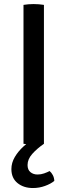

<svg xmlns="http://www.w3.org/2000/svg" viewBox="-20 -707 332 944"><path d="M95.5 -683Q106 -685 120 -686Q134 -687 145 -687Q157.5 -687 171 -686Q184.5 -685 196 -683V0Q184.5 2 171 3Q157.5 4 145 4Q134 4 120 3Q106 2 95.5 0ZM142 217.5Q96 217.5 66 193Q36 168.5 36 124.5Q36 93.5 52.8 65Q69.5 36.5 96.5 12.2Q123.5 -12 154.5 -30Q166 -27 177.5 -18.8Q189 -10.5 196 0Q162 23.5 138.8 49.5Q115.5 75.5 115.5 104.5Q115.5 127.5 129.5 139.2Q143.5 151 164.5 151Q181.5 151 197 145.5Q212.5 140 224 134Q233 141.5 239.8 154.2Q246.5 167 247 182.5Q229.5 197 201.2 207.2Q173 217.5 142 217.5Z"/></svg>

Font: Signika Negative
Style: Regular
Weight: 400
Designer: Anna Giedry
Foundry: Anna Giedry
Version: Version 2.001